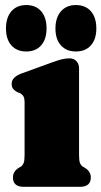

<svg xmlns="http://www.w3.org/2000/svg" viewBox="-20 -722 392 742"><path d="M285.5 -458V-123.5Q285.5 -101 289 -92.2Q292.5 -83.5 299.5 -78.5L308 -73.5Q331 -59.5 331 -36.5Q331 0 289 0H71.5Q30 0 30 -36.5Q30 -59.5 52.5 -73.5L61.5 -78.5Q68 -83.5 71.5 -92.2Q75 -101 75 -123.5V-324.5Q75 -343.5 70 -350.8Q65 -358 56.5 -362.5L47.5 -365.5Q37 -371 31 -378.2Q25 -385.5 25 -398Q25 -423 60.5 -437L180 -480.5Q203 -488.5 217.5 -492.5Q232 -496.5 249 -496.5Q265.5 -496.5 275.5 -485.5Q285.5 -474.5 285.5 -458ZM81.5 -523Q45.1 -523 24.1 -546.5Q3.1 -570 3.1 -612Q3.1 -654.5 24.1 -678.5Q45.1 -702.5 81.5 -702.5Q118.3 -702.5 139.1 -678.5Q159.9 -654.5 159.9 -612Q159.9 -570.5 139.1 -546.8Q118.3 -523 81.5 -523ZM273.1 -523Q236.7 -523 215.5 -546.5Q194.3 -570 194.3 -612Q194.3 -654 215.5 -678.2Q236.7 -702.5 273.1 -702.5Q310.3 -702.5 331.3 -678.5Q352.3 -654.5 352.3 -612Q352.3 -570.5 331.3 -546.8Q310.3 -523 273.1 -523Z"/></svg>

Font: Fraunces 9pt Soft Black
Style: Regular
Weight: 900
Version: Version 1.000;[b76b70a41]